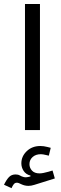

<svg xmlns="http://www.w3.org/2000/svg" viewBox="-40 -666 311 983"><path d="M192.9 127Q186.5 125.5 180.7 124.5Q174.8 123.5 169.4 123.5Q142.6 123.5 126.7 138.2Q110.8 152.8 110.8 174.3Q110.8 193.4 123.8 207.5Q136.7 221.7 162.6 221.7Q172.4 221.7 183.6 219.2Q194.8 216.8 207.5 213.4L229 207L240.7 247.6L136.2 280.3Q120.1 285.6 105.5 285.6Q86.4 285.6 68.4 276.9Q62 273.9 56.9 271.7Q51.8 269.5 46.4 269.5Q36.6 269.5 30.5 277.1Q24.4 284.7 19 297.4L-19.5 279.8Q-6.8 253.9 6.1 240.5Q19 227.1 40 227.1Q52.7 227.1 61.8 232.4Q70.8 237.8 82.5 240.7Q94.2 243.7 115.7 237.3L116.2 232.9Q92.8 227.1 81.1 209.2Q69.3 191.4 69.3 170.4Q69.3 134.3 96.9 107.9Q124.5 81.5 166.5 81.5Q183.6 81.5 202.6 86.4L219.7 90.8L210 130.9ZM164.6 0H87.9V-645.5H164.6Z"/></svg>

Font: Estedad-FD Regular
Style: FD-Regular
Weight: 400
Designer: Amin Abedi
Version: Version 7.3